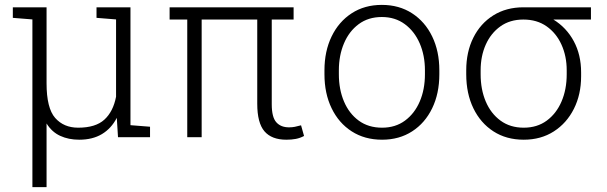

<svg xmlns="http://www.w3.org/2000/svg" viewBox="-20 -558 2471 781"><path d="M111.8 203.1V-479L32.2 -485.4V-528.3H169.4V-219.2Q169.4 -118.2 204.3 -78.4Q239.3 -38.6 297.9 -38.6Q368.7 -38.6 404.5 -71.3Q440.4 -104 452.1 -164.6V-479L372.6 -485.4V-528.3H510.7V-48.8L590.3 -42.5V0H460L455.1 -78.6Q432.6 -35.2 394.5 -12.5Q356.4 10.3 302.2 10.3Q258.8 10.3 224.9 -5.4Q190.9 -21 169.4 -55.7V203.1Z M1145 10.3Q1085 10.3 1055.7 -23.9Q1026.4 -58.1 1026.4 -136.2V-478.5H800.3V0H741.7V-478.5H669.9V-528.3H1174.3V-478.5H1085.4V-133.8Q1085.4 -81.5 1103.8 -60.8Q1122.1 -40 1155.8 -40Q1168.5 -40 1179.4 -42.2Q1190.4 -44.4 1204.6 -48.3L1216.8 -4.9Q1200.2 3.9 1182.9 7.1Q1165.5 10.3 1145 10.3Z M1534.2 10.3Q1463.4 10.3 1410.6 -23.7Q1357.9 -57.6 1328.9 -117.7Q1299.8 -177.7 1299.8 -255.9V-272Q1299.8 -349.6 1328.9 -409.7Q1357.9 -469.7 1410.4 -503.9Q1462.9 -538.1 1533.2 -538.1Q1603.5 -538.1 1656.2 -503.9Q1709 -469.7 1738 -409.7Q1767.1 -349.6 1767.1 -272V-255.9Q1767.1 -177.7 1738 -117.7Q1709 -57.6 1656.5 -23.7Q1604 10.3 1534.2 10.3ZM1534.2 -38.6Q1588.4 -38.6 1627.4 -67.4Q1666.5 -96.2 1687.5 -145.3Q1708.5 -194.3 1708.5 -255.9V-272Q1708.5 -332.5 1687.3 -381.6Q1666 -430.7 1626.7 -459.7Q1587.4 -488.8 1533.2 -488.8Q1478 -488.8 1439 -459.7Q1399.9 -430.7 1379.2 -381.6Q1358.4 -332.5 1358.4 -272V-255.9Q1358.4 -194.3 1379.2 -145.3Q1399.9 -96.2 1439.2 -67.4Q1478.5 -38.6 1534.2 -38.6Z M2110.4 10.3Q2039.6 10.3 1987.1 -23.7Q1934.6 -57.6 1905.5 -117.7Q1876.5 -177.7 1876.5 -255.9V-272Q1876.5 -346.7 1905.3 -404.5Q1934.1 -462.4 1986.6 -495.4Q2039.1 -528.3 2109.4 -528.3H2383.8V-478.5H2231Q2284.2 -445.8 2314 -390.4Q2343.8 -335 2343.8 -263.7V-247.6Q2343.8 -173.8 2314.5 -115.5Q2285.2 -57.1 2232.7 -23.4Q2180.2 10.3 2110.4 10.3ZM2110.4 -38.6Q2165 -38.6 2204.1 -67.4Q2243.2 -96.2 2264.2 -145.3Q2285.2 -194.3 2285.2 -255.9V-272Q2285.2 -329.6 2263.9 -376.5Q2242.7 -423.3 2203.4 -450.9Q2164.1 -478.5 2108.9 -478.5Q2054.2 -478.5 2015.4 -450.7Q1976.6 -422.9 1955.8 -376.2Q1935.1 -329.6 1935.1 -272V-255.9Q1935.1 -194.3 1955.8 -145.3Q1976.6 -96.2 2015.9 -67.4Q2055.2 -38.6 2110.4 -38.6Z"/></svg>

Font: Roboto Slab Light
Style: Regular
Weight: 300
Designer: Google
Version: Version 2.000; ttfautohint (v1.8.1.43-b0c9)